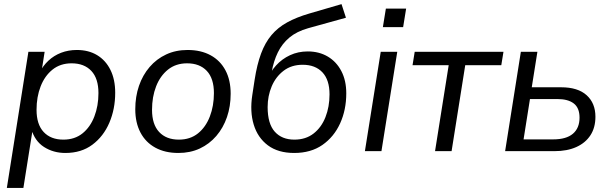

<svg xmlns="http://www.w3.org/2000/svg" viewBox="-20 -740 2988 940"><path d="M13.5 180 119 -486.3H198.5L182.4 -383.2H172.8Q190.3 -417.9 217.1 -443Q243.9 -468.1 279.2 -481.7Q314.6 -495.3 356.3 -495.3Q413.4 -495.3 455.4 -470.1Q497.4 -444.8 520.7 -397.8Q544 -350.9 544 -285.9Q544 -206.1 515.3 -139.1Q486.6 -72.1 432.3 -31.6Q378.1 8.9 300.1 8.9Q241.4 8.9 195.5 -20.4Q149.7 -49.8 132.7 -110.3H140.6L94.5 180ZM290.3 -56.4Q345.9 -56.4 384 -87.1Q422.1 -117.9 442 -169.8Q462 -221.7 462 -284.1Q462 -355.8 427.1 -392.9Q392.2 -430 330.6 -430Q275.5 -430 237.1 -399.2Q198.8 -368.4 178.9 -317Q158.9 -265.7 158.9 -202.2Q158.9 -131 193.8 -93.7Q228.7 -56.4 290.3 -56.4Z M853.2 8.9Q788.1 8.9 740.6 -17Q693.1 -42.9 667.7 -91.1Q642.3 -139.2 642.3 -205.2Q642.3 -266.9 660.4 -319.7Q678.5 -372.4 712.5 -412Q746.6 -451.6 793.5 -473.4Q840.3 -495.3 898.4 -495.3Q964 -495.3 1011.3 -469.3Q1058.6 -443.4 1083.9 -395.5Q1109.3 -347.6 1109.3 -281.2Q1109.3 -219.4 1091.2 -166.7Q1073.1 -114 1039.1 -74.4Q1005 -34.8 958.2 -12.9Q911.3 8.9 853.2 8.9ZM855.7 -56.4Q911.2 -56.4 949.4 -87.1Q987.5 -117.9 1007.4 -169.8Q1027.3 -221.7 1027.3 -284.1Q1027.3 -355.8 992.5 -392.9Q957.6 -430 895.9 -430Q840.9 -430 802.5 -399.2Q764.1 -368.4 744.2 -317Q724.3 -265.7 724.3 -202.2Q724.3 -131 759.2 -93.7Q794 -56.4 855.7 -56.4Z M1420.2 8.9Q1341.6 8.9 1291.6 -28.4Q1241.6 -65.8 1222.2 -129.9Q1202.7 -193.9 1215.2 -274.7L1226.7 -349.8Q1238.2 -424.2 1258.1 -477.7Q1277.9 -531.2 1309.1 -568.2Q1340.3 -605.3 1385.8 -630.3Q1431.3 -655.4 1494.6 -673.9L1652 -719.8L1673.7 -653.2L1488.4 -601.8Q1432.7 -586.1 1396.9 -556.1Q1361.1 -526.1 1340.3 -483.5Q1319.5 -440.9 1309.9 -386.6L1303.1 -347H1286.6Q1302.7 -387.5 1331.5 -419.5Q1360.4 -451.4 1400 -469.8Q1439.5 -488.2 1486.7 -488.2Q1542.4 -488.2 1584.9 -463Q1627.4 -437.8 1651.3 -391.7Q1675.3 -345.7 1675.3 -283.1Q1675.3 -202.3 1645.2 -136Q1615.1 -69.8 1558.5 -30.4Q1502 8.9 1420.2 8.9ZM1421.2 -56.4Q1476.8 -56.4 1515.1 -86.2Q1553.5 -116 1573.4 -166.5Q1593.3 -217 1593.3 -278Q1593.3 -348.8 1558.5 -385.9Q1523.6 -422.9 1461.9 -422.9Q1406.9 -422.9 1368.5 -393.6Q1330.1 -364.3 1310.2 -317.2Q1290.3 -270 1290.3 -215.7Q1290.3 -134.2 1325.2 -95.3Q1360 -56.4 1421.2 -56.4Z M1854.5 -607.3 1869.2 -698H1968.4L1953.7 -607.3ZM1766.5 0 1844 -486.3H1924.9L1847.5 0Z M2109.9 0 2176.7 -420.7H1999.7L2010.3 -486.3H2444.9L2434.2 -420.7H2257.7L2190.9 0Z M2453 0 2530 -486.3H2611L2583.4 -312.7H2726.9Q2809.2 -312.7 2852.1 -273.8Q2895.1 -234.9 2895.1 -168.4Q2895.1 -115.2 2870.7 -77.8Q2846.4 -40.4 2801.6 -20.2Q2756.7 0 2694.8 0ZM2543.3 -57.6H2688.1Q2752.2 -57.6 2784.7 -85.1Q2817.3 -112.7 2817.3 -164.1Q2817.3 -211.7 2789.2 -233.4Q2761.2 -255.1 2708.7 -255.1H2574.6Z"/></svg>

Font: Nunito Sans 12pt ExtraLight
Style: Italic
Weight: 200
Italic angle: -9°
Designer: Vernon Adams
Foundry: Vernon Adams
Version: Version 3.101;gftools[0.9.27]